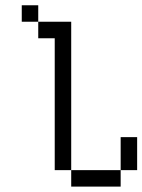

<svg xmlns="http://www.w3.org/2000/svg" viewBox="-20 -645 540 728"><path d="M250 0V62.5H437.5V0ZM250 0V-562.5H125V-500H187.5Q187.5 -500 187.5 0ZM437.5 0H500Q500 0 500 -125H437.5Q437.5 -125 437.5 0ZM125 -562.5V-625H62.5V-562.5Z"/></svg>

Font: BFUnifontExMono
Style: Regular
Weight: 500
Version: Version 15.0.06